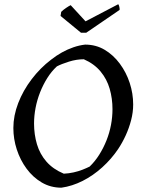

<svg xmlns="http://www.w3.org/2000/svg" viewBox="-20 -859 658 891"><path d="M265 12Q215 12 174 -12Q133 -36 103.5 -76Q74 -116 58 -165Q42 -214 42 -265Q42 -322 64.5 -380.5Q87 -439 127 -491.5Q167 -544 217 -582Q241 -601 267 -615.5Q293 -630 320.5 -639.5Q348 -649 375 -652Q425 -652 465.5 -628Q506 -604 536 -563.5Q566 -523 582 -474Q598 -425 598 -374Q598 -338 588.5 -301.5Q579 -265 563.5 -231Q548 -197 528 -167Q497 -121 454.5 -82.5Q412 -44 363.5 -19.5Q315 5 265 12ZM276 -53Q299 -54 321.5 -59Q344 -64 363 -71.5Q382 -79 396 -86Q421 -110 440.5 -141Q460 -172 474 -207Q488 -242 495 -279Q502 -316 502 -352Q502 -402 489 -447Q476 -492 446.5 -527.5Q417 -563 369 -584Q335 -584 300 -573Q265 -562 244 -551Q219 -528 199.5 -497Q180 -466 166 -430.5Q152 -395 145 -358Q138 -321 138 -286Q138 -235 151.5 -189.5Q165 -144 195.5 -109Q226 -74 276 -53ZM356 -707 261 -785 264 -804Q273 -813 287 -822.5Q301 -832 308 -835L377 -760L528 -839Q531 -839 533.5 -828.5Q536 -818 535 -813L380 -707Z"/></svg>

Font: Labrada
Style: Italic
Weight: 400
Italic angle: -7°
Designer: Mercedes Jáuregui
Foundry: Omnibus-Type Team
Version: Version 1.000